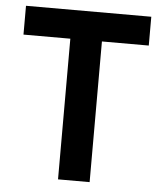

<svg xmlns="http://www.w3.org/2000/svg" viewBox="-51 -745 668 790"><g transform="rotate(5 283.0 -350.0)"><path d="M218 0V-581H24.5V-700H542V-581H348.5V0Z"/></g></svg>

Font: Geologica Roman Medium
Style: Regular
Weight: 500
Designer: Sindre Bremnes, Frode Helland
Foundry: Monokrom Skriftforlag AS
Version: Version 1.010;gftools[0.9.28]